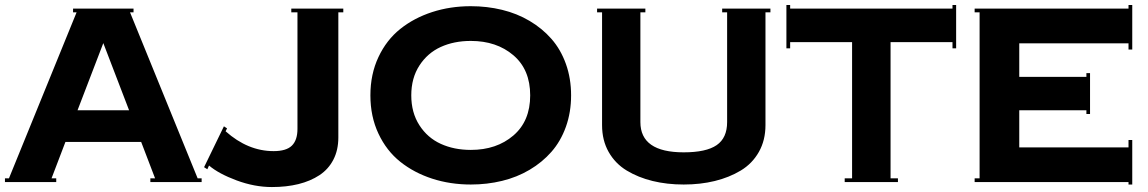

<svg xmlns="http://www.w3.org/2000/svg" viewBox="-20 -735 4635 775"><path d="M0 0V-15.1H16.1L289.1 -685.1H274.9V-700.2H519V-685.1H504.9L777.8 -15.1H793.9V0H586.9V-15.1H606L549.8 -162.1H244.1L188 -15.1H207V0ZM397 -561 293 -290H501Z M883.8 -225.1 896.5 -216.8 890.6 -205.1Q980.5 -125 1084.5 -125Q1135.7 -125 1158.2 -147.2Q1180.7 -169.4 1180.7 -214.8V-685.1H1155.8V-700.2H1365.7V-685.1H1345.7V-180.2Q1345.7 -129.4 1325.7 -90.6Q1305.7 -51.8 1269.3 -27.8Q1232.9 -3.9 1184.6 8.1Q1136.2 20 1077.6 20Q1007.3 20 935.1 -6.8Q862.8 -33.7 823.7 -66.9L816.9 -51.8L803.7 -60.1Z M1880.4 -710Q1946.3 -710 2006.6 -695.3Q2066.9 -680.7 2117.7 -650.6Q2168.5 -620.6 2205.8 -578.1Q2243.2 -535.6 2264.2 -477.1Q2285.2 -418.5 2285.2 -350.1Q2285.2 -281.7 2264.2 -223.1Q2243.2 -164.6 2205.8 -122.1Q2168.5 -79.6 2117.7 -49.6Q2066.9 -19.5 2006.6 -4.9Q1946.3 9.8 1880.4 9.8Q1797.4 9.8 1724.4 -13.9Q1651.4 -37.6 1595.7 -82Q1540 -126.5 1507.6 -195.6Q1475.1 -264.6 1475.1 -350.1Q1475.1 -435.5 1507.6 -504.6Q1540 -573.7 1595.7 -618.2Q1651.4 -662.6 1724.4 -686.3Q1797.4 -710 1880.4 -710ZM1880.4 -129.9Q1984.4 -129.9 2052.2 -188Q2120.1 -246.1 2120.1 -350.1Q2120.1 -454.1 2052.2 -512Q1984.4 -569.8 1880.4 -569.8Q1812.5 -569.8 1759 -545.4Q1705.6 -521 1672.9 -470.5Q1640.1 -419.9 1640.1 -350.1Q1640.1 -280.3 1672.9 -229.5Q1705.6 -178.7 1759.3 -154.3Q1813 -129.9 1880.4 -129.9Z M2390.1 -685.1V-700.2H2585V-685.1H2564.9V-242.2Q2564.9 -120.1 2739.7 -120.1Q2830.6 -120.1 2872.8 -149.2Q2915 -178.2 2915 -242.2V-685.1H2895V-700.2H3089.8V-685.1H3069.8V-230Q3069.8 -168.9 3043.2 -121.8Q3016.6 -74.7 2970 -46.6Q2923.3 -18.6 2865.2 -4.4Q2807.1 9.8 2739.7 9.8Q2672.4 9.8 2614.3 -4.4Q2556.2 -18.6 2509.8 -46.6Q2463.4 -74.7 2436.8 -121.6Q2410.2 -168.5 2410.2 -230V-685.1Z M3389.6 0V-15.1H3419.4V-564.9H3169.4V-540H3154.3V-714.8H3169.4V-700.2H3824.7V-714.8H3839.4V-540H3824.7V-564.9H3574.7V-15.1H3604.5V0Z M3914.1 0V-15.1H3934.1V-685.1H3914.1V-700.2H4535.2V-714.8H4550.3V-535.2H4535.2V-560.1H4094.2V-424.8H4365.2V-439.9H4379.9V-274.9H4365.2V-290H4094.2V-140.1H4535.2V-169.9H4550.3V9.8H4535.2V0Z"/></svg>

Font: Copperplate CC
Style: Bold
Weight: 700
Designer: indestructible type*
Foundry: Cowboy Collective
Version: Version 1.000